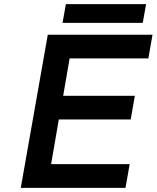

<svg xmlns="http://www.w3.org/2000/svg" viewBox="-20 -904 754 924"><path d="M281 -794 297 -884H683L667 -794ZM80 0 210 -737H714L694 -623H315L284 -443H629L609 -329H263L226 -114H604L584 0Z"/></svg>

Font: Tomorrow Medium
Style: Italic
Weight: 500
Italic angle: -10°
Designer: Tony de Marco, Monica Rizzolli
Foundry: Just in Type
Version: Version 2.002